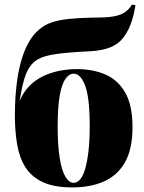

<svg xmlns="http://www.w3.org/2000/svg" viewBox="-20 -805 630 839"><path d="M557 -785 572 -782Q561 -715 541 -676Q521 -637 498 -619Q474 -600 442.5 -591.5Q411 -583 373 -581Q359 -580 336.5 -579Q314 -578 270 -574Q212 -569 176 -558.5Q140 -548 119 -524.5Q98 -501 85.5 -458Q73 -415 63 -345L157 -356L50 -269Q50 -349 85.5 -401Q121 -453 181.5 -478Q242 -503 317 -503Q385 -503 439.5 -480Q494 -457 526.5 -401.5Q559 -346 559 -249Q559 -153 526 -95.5Q493 -38 434 -12Q375 14 296 14Q217 14 167.5 -9Q118 -32 91.5 -73.5Q65 -115 55 -173.5Q45 -232 45 -302Q45 -339 47.5 -380.5Q50 -422 56.5 -464.5Q63 -507 75 -547Q87 -587 105.5 -620Q124 -653 151 -676Q177 -698 208.5 -708Q240 -718 279 -722Q329 -727 367 -727.5Q405 -728 434 -729Q483 -731 510.5 -743Q538 -755 557 -785ZM302 -483Q282 -483 266 -460.5Q250 -438 241 -387.5Q232 -337 232 -253Q232 -169 241 -114Q250 -59 266 -32.5Q282 -6 302 -6Q317 -6 330 -21Q343 -36 352 -66.5Q361 -97 366.5 -143.5Q372 -190 372 -253Q372 -379 352 -431Q332 -483 302 -483Z"/></svg>

Font: Playfair Display Black
Style: Regular
Weight: 900
Designer: Claus Eggers Sørensen
Foundry: Claus Eggers Sørensen
Version: Version 1.203